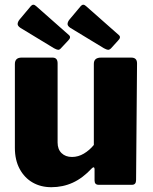

<svg xmlns="http://www.w3.org/2000/svg" viewBox="-20 -770 637 800"><path d="M280 -116Q306 -116 329.5 -130Q353 -144 371 -166V-504Q371 -530 401 -530H527Q551 -530 551 -506L547 -20Q547 0 530 0H391Q374 0 374 -18V-65Q374 -71 371 -72.5Q368 -74 363 -69Q325 -28 283.5 -9Q242 10 194 10Q150 10 116 -9.5Q82 -29 62 -66Q42 -103 42 -154V-503Q42 -530 70 -530H199Q220 -530 220 -506V-176Q220 -148 236.5 -132Q253 -116 280 -116ZM108 -744Q118 -756 130 -745L267 -624Q278 -615 264 -601L234 -569Q228 -562 222 -562.5Q216 -563 205 -569L65 -654Q53 -662 53.5 -670.5Q54 -679 61 -688ZM316 -744Q326 -756 338 -745L475 -624Q486 -615 472 -601L443 -569Q436 -562 430 -562.5Q424 -563 413 -569L273 -654Q261 -662 261.5 -670.5Q262 -679 269 -688Z"/></svg>

Font: Libre Franklin Thin ExtraBold
Style: Regular
Weight: 800
Version: Version 3.000